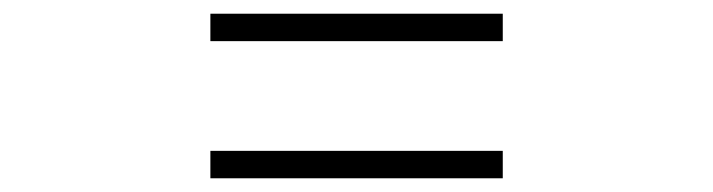

<svg xmlns="http://www.w3.org/2000/svg" viewBox="-20 -520 1040 280"><path d="M713.2 -460H286.8V-500H713.2ZM713.2 -260H286.8V-300H713.2Z"/></svg>

Font: Noto Serif HK
Style: Regular
Weight: 200
Designer: Ryoko NISHIZUKA 西塚涼子 (kana & ideographs); Frank Grießhammer (Latin, Greek & Cyrillic); Wenlong ZHANG 张文龙 (bopomofo); San
Foundry: Adobe
Version: Version 2.001;hotconv 1.1.0;makeotfexe 2.6.0